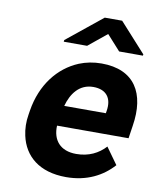

<svg xmlns="http://www.w3.org/2000/svg" viewBox="-85 -816 726 891"><g transform="rotate(10 278.0 -370.0)"><path d="M66 -246C60 -211 61 -177 68 -146C88 -54 160 10 287 10C385 10 458 -29 508 -85L452 -163C419 -127 374 -104 315 -104C239 -104 202 -150 205 -218H542L551 -278C576 -434 515 -538 359 -538C321 -538 286 -531 254 -518C160 -479 89 -390 69 -265ZM168 -607H278L365 -678L429 -607H541L542 -613L418 -750H336L169 -615ZM222 -314C238 -373 274 -424 340 -424C401 -424 430 -387 420 -326L418 -314Z"/></g></svg>

Font: Asimov Pro
Style: BdObl
Weight: 700
Designer: Google
Version: Version 2.000980; 2014